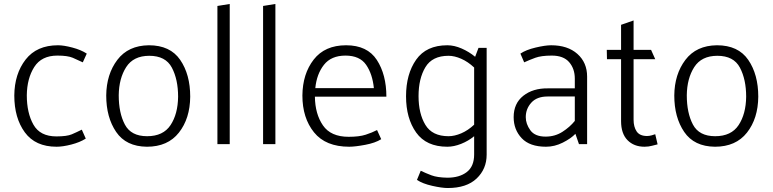

<svg xmlns="http://www.w3.org/2000/svg" viewBox="-20 -726 3892 967"><path d="M412 -28Q382 -9 339 2Q296 13 265 13Q158 13 105 -59.5Q52 -132 52 -245Q53 -354 109 -426Q165 -498 272 -498Q301 -498 344.5 -486.5Q388 -475 417 -456L397 -412Q372 -424 346.5 -435Q321 -446 269 -446Q189 -446 152.5 -388.5Q116 -331 115 -246Q115 -157 148.5 -98Q182 -39 264 -39Q317 -39 341.5 -49.5Q366 -60 392 -73Z M720 13Q615 12 565 -61.5Q515 -135 515 -245Q516 -352 571 -424.5Q626 -497 730 -498Q837 -498 887.5 -424.5Q938 -351 938 -239Q937 -129 881 -58Q825 13 720 13ZM877 -239Q877 -326 845.5 -385.5Q814 -445 732 -445Q652 -445 615.5 -388Q579 -331 578 -246Q578 -157 609 -98.5Q640 -40 721 -40Q802 -40 839 -96Q876 -152 877 -239Z M1075 0V-696L1137 -706V0Z M1305 0V-696L1367 -706V0Z M1926 -239H1566Q1567 -152 1606.5 -94.5Q1646 -37 1736 -37Q1789 -37 1821.5 -47.5Q1854 -58 1879 -71L1900 -25Q1870 -6 1819 3.5Q1768 13 1739 13Q1620 13 1561.5 -59.5Q1503 -132 1503 -245Q1504 -354 1560 -426Q1616 -498 1723 -498Q1830 -498 1878 -424Q1926 -350 1926 -239ZM1863 -282Q1856 -353 1824 -399.5Q1792 -446 1720 -446Q1648 -446 1611.5 -399.5Q1575 -353 1568 -282Z M2368 -386Q2337 -415 2303 -430Q2269 -445 2239 -445Q2157 -445 2122.5 -387.5Q2088 -330 2088 -242Q2088 -154 2122.5 -97Q2157 -40 2239 -40Q2269 -40 2303 -54.5Q2337 -69 2368 -98ZM2431 53Q2431 125 2380.5 173Q2330 221 2235 221Q2206 221 2157 210Q2108 199 2080 180L2099 134Q2124 146 2153 157Q2182 168 2233 169Q2294 169 2331 140.5Q2368 112 2368 52V-40Q2339 -16 2302.5 -1.5Q2266 13 2233 13Q2127 13 2076 -58.5Q2025 -130 2025 -241Q2025 -353 2076 -425.5Q2127 -498 2233 -498Q2268 -498 2305.5 -481.5Q2343 -465 2373 -440L2390 -485H2431Z M2628 -136Q2628 -102 2651 -70Q2674 -38 2728 -38Q2775 -38 2812.5 -62Q2850 -86 2875 -117V-240H2738Q2684 -240 2656 -209Q2628 -178 2628 -136ZM2601 -456Q2629 -475 2677.5 -486.5Q2726 -498 2756 -498Q2839 -498 2888 -454.5Q2937 -411 2937 -340V0H2896L2878 -52Q2855 -28 2814 -7.5Q2773 13 2730 13Q2648 13 2607.5 -30Q2567 -73 2567 -136Q2567 -205 2615.5 -243.5Q2664 -282 2740 -281H2875V-330Q2875 -380 2846.5 -413Q2818 -446 2759 -446Q2706 -446 2676 -435Q2646 -424 2620 -412Z M3280 -428H3171V-123Q3171 -87 3186.5 -64Q3202 -41 3239 -41Q3250 -41 3262.5 -44.5Q3275 -48 3280 -50L3292 1Q3282 3 3264.5 8Q3247 13 3226 13Q3173 13 3140.5 -20Q3108 -53 3108 -116V-428H3037L3036 -475H3108V-601L3171 -623V-475H3259Z M3581 13Q3476 12 3426 -61.5Q3376 -135 3376 -245Q3377 -352 3432 -424.5Q3487 -497 3591 -498Q3698 -498 3748.5 -424.5Q3799 -351 3799 -239Q3798 -129 3742 -58Q3686 13 3581 13ZM3738 -239Q3738 -326 3706.5 -385.5Q3675 -445 3593 -445Q3513 -445 3476.5 -388Q3440 -331 3439 -246Q3439 -157 3470 -98.5Q3501 -40 3582 -40Q3663 -40 3700 -96Q3737 -152 3738 -239Z"/></svg>

Font: Palanquin Light
Style: Regular
Weight: 300
Designer: Pria Ravichandran
Version: Version 1.0.4